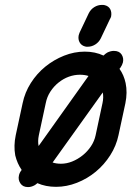

<svg xmlns="http://www.w3.org/2000/svg" viewBox="-20 -760 539 781"><path d="M72 -340Q81 -384 105.5 -422.5Q130 -461 164.5 -489Q199 -517 240.5 -533.5Q282 -550 325 -550Q367 -550 401 -534Q408 -541 416 -546Q430 -553 443 -553Q465 -553 474.5 -538.5Q484 -524 480 -506Q477 -495 470 -485L466 -480Q484 -455 491 -422Q499 -384 490 -340L462 -210Q453 -167 428.5 -128.5Q404 -90 369.5 -61.5Q335 -33 293 -16.5Q251 0 208 0Q166 0 132 -15Q127 -10 120 -6Q107 1 94 1Q73 1 63 -14Q53 -29 57 -46Q59 -57 67 -67L68 -69Q50 -95 42 -128Q35 -167 44 -210ZM138 -210Q133 -186 137 -166L340 -451Q324 -456 305 -456Q282 -456 260 -448Q238 -440 218.5 -424.5Q199 -409 185 -387.5Q171 -366 166 -340ZM228 -94Q251 -94 273.5 -103Q296 -112 316 -128Q336 -144 350 -165Q364 -186 369 -210L397 -341Q402 -364 398 -384L194 -99Q209 -94 228 -94ZM341 -706Q349 -722 363.5 -731Q378 -740 394 -740H400Q403 -740 406 -739Q422 -735 428.5 -722.5Q435 -710 432 -693Q431 -690 430 -687.5Q429 -685 427 -682L390 -604Q382 -588 367.5 -579Q353 -570 338 -570H331Q328 -570 326 -571Q311 -575 304 -587.5Q297 -600 300 -616Q301 -620 302 -622.5Q303 -625 304 -628Z"/></svg>

Font: VDS
Style: Italic
Weight: 400
Designer: artmaker
Foundry: artmaker
Version: Version 1.000 2009 initial release